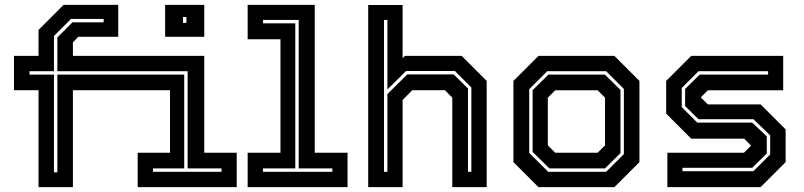

<svg xmlns="http://www.w3.org/2000/svg" viewBox="-20 -770 3308 790"><path d="M138.5 0V-399H37.5V-540H138.5V-647L241.5 -750H466.5V-618.5H302L280 -596V-540H820.5V-141.5H954V0H546.5V-141.5H679.5V-399H280V0ZM202 -61H216V-463H738V-77H609.5V-63H891.5V-77H752V-477H216V-616L278 -678H406.5V-692H272L202 -622V-477H101.5V-463H202ZM659.5 -618.5V-750H820.5V-618.5ZM733 -676H747V-700H733Z M999 0V-141.5H1134V-608.5H999V-750H1275V-141.5H1410V0ZM1062 -63H1347.5V-77H1209V-688H1062V-674H1195V-77H1062Z M1495 0V-749.5H1636.5V-530.5L1646 -540H1879.5L1982.5 -437V0H1841V-368L1810.5 -399H1676.5L1636.5 -358.5V0ZM1560 -63H1574V-383L1656 -464H1846.5L1905.5 -406V-63H1919.5V-410L1851.5 -478H1651L1574 -402V-688H1560Z M2195.5 0 2092.5 -103V-437L2195.5 -540H2508L2611 -437V-103L2508 0ZM2235.5 -63H2474L2547 -136V-404L2474 -477H2231.5L2157.5 -403V-141ZM2240.5 -77 2171.5 -145V-399L2236.5 -463H2469L2533 -400V-140L2469 -77ZM2264.5 -141.5H2439L2469.5 -172V-368L2439 -398.5H2264.5L2234 -368V-172Z M2726 0V-141.5H3041L3071.5 -172V-169.5L3042 -199.5H2824L2721 -302.5V-437L2824 -540H3202.5V-398.5H2892.5L2862 -368V-371L2892.5 -340.5H3109.5L3212.5 -237.5V-103L3109.5 0ZM2788 -65.5H3080L3149 -134.5V-213L3080 -279.5H2854L2799 -333.5V-404L2859 -463H3140.5V-477H2854L2785 -408V-329.5L2849 -265.5H3075L3135 -209V-138.5L3075 -79.5H2788Z"/></svg>

Font: Tourney Thin
Style: Regular
Weight: 100
Designer: Tyler Finck
Foundry: Etcetera Type Co
Version: Version 1.015